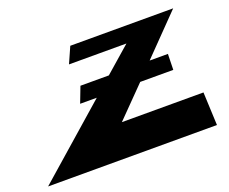

<svg xmlns="http://www.w3.org/2000/svg" viewBox="-123 -733 1061 889"><g transform="rotate(-20 407.0 -288.5)"><path d="M541.3 -309H704.3L706.2 -387H616.2L801.3 -577H294.3L259.2 -498H542.2L415.2 -387H275.2L245.3 -309H327.3L-25 0H807L799.9 -163H397.9Z"/></g></svg>

Font: Hussar Milosc
Style: Obl
Weight: 700
Foundry: Cannot Into Space Fonts
Version: Version 1.02